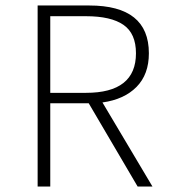

<svg xmlns="http://www.w3.org/2000/svg" viewBox="-20 -679 640 699"><path d="M117 0V-659H305Q522 -659 522 -485Q522 -408 477 -362.5Q432 -317 353 -306L535 0H481L303 -303H163V0ZM163 -341H293Q475 -341 475 -485Q475 -557 429.5 -588.5Q384 -620 293 -620H163Z"/></svg>

Font: TypoPRO Source Code Pro
Style: Regular
Weight: 300
Monospace: yes
Designer: Paul D. Hunt, Teo Tuominen
Foundry: Adobe Systems Incorporated
Version: Version 2.010;PS 1.0;hotconv 1.0.84;makeotf.lib2.5.63406